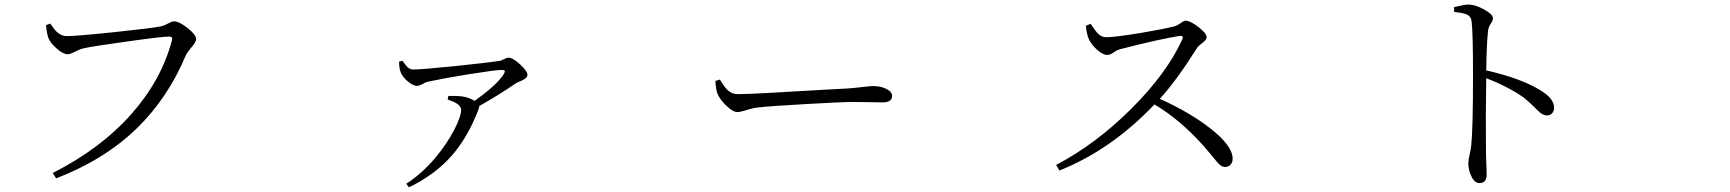

<svg xmlns="http://www.w3.org/2000/svg" viewBox="-20 -760 7540 837"><path d="M224.6 17.6 210 -5.9Q417 -110.4 551.8 -261.7Q683.6 -410.2 729.5 -584Q734.4 -600.6 717.8 -600.6Q686.5 -600.6 534.2 -579.1Q384.8 -558.6 341.8 -548.8Q329.1 -545.9 307.1 -534.7Q285.2 -523.4 275.4 -523.4Q254.9 -523.4 225.6 -549.8Q198.2 -574.2 190.9 -594.7Q183.6 -615.2 180.7 -650.4L199.2 -657.2Q215.8 -631.8 227.5 -621.1Q248 -602.5 270.5 -602.5Q311.5 -602.5 480.5 -620.1Q647.5 -637.7 683.6 -645.5Q696.3 -648.4 713.9 -658.2Q729.5 -667 738.3 -667Q760.7 -667 797.9 -637.7Q835 -608.4 835 -588.9Q835 -577.1 815.9 -555.2Q796.9 -533.2 790 -518.6Q710.9 -331.1 577.1 -201.2Q435.5 -63.5 224.6 17.6Z M1762.7 56.6 1751 41Q1818.4 -2 1877.9 -72.3Q1927.7 -131.8 1960.9 -195.3Q1990.2 -252.9 1990.2 -280.3Q1990.2 -295.9 1972.7 -307.6Q1960 -316.4 1931.6 -326.2L1934.6 -341.8Q1939.5 -341.8 1949.2 -341.8Q1972.7 -341.8 1983.4 -340.8Q2018.6 -338.9 2048.8 -320.3Q2146.5 -389.6 2175.8 -436.5Q2182.6 -447.3 2180.2 -451.2Q2177.7 -455.1 2166 -455.1Q2141.6 -455.1 2024.4 -436.5Q1910.2 -418 1847.7 -404.3Q1834 -401.4 1820.3 -392.6Q1806.6 -385.7 1796.9 -385.7Q1781.2 -385.7 1758.8 -404.3Q1736.3 -422.9 1728 -441.9Q1719.7 -460.9 1719.7 -491.2L1734.4 -495.1Q1750 -473.6 1756.8 -466.8Q1767.6 -457 1782.2 -457Q1818.4 -457 1971.7 -472.7Q2111.3 -487.3 2154.3 -494.1Q2165 -495.1 2178.7 -502.9Q2190.4 -508.8 2197.3 -508.8Q2214.8 -508.8 2247.1 -479.5Q2279.3 -450.2 2279.3 -432.6Q2279.3 -418.9 2249 -406.2Q2234.4 -400.4 2228.5 -396.5Q2154.3 -345.7 2069.3 -297.9Q2069.3 -293 2066.4 -284.2Q2021.5 -166 1954.1 -86.9Q1879.9 0 1762.7 56.6Z M3194.3 -271.5Q3174.8 -271.5 3145.5 -299.8Q3118.2 -326.2 3107.4 -352.5Q3100.6 -371.1 3098.6 -407.2L3118.2 -413.1Q3120.1 -410.2 3123 -405.3Q3141.6 -376 3153.3 -366.2Q3170.9 -349.6 3196.3 -349.6Q3259.8 -349.6 3577.1 -369.1Q3657.2 -373 3669.9 -374Q3702.1 -376 3742.2 -380.9Q3775.4 -384.8 3788.1 -384.8Q3818.4 -384.8 3842.8 -373Q3869.1 -360.4 3869.1 -341.8Q3869.1 -313.5 3826.2 -313.5Q3811.5 -313.5 3780.3 -314.5Q3732.4 -315.4 3698.2 -315.4Q3649.4 -315.4 3498 -306.6Q3341.8 -297.9 3289.1 -292Q3258.8 -289.1 3228.5 -278.3Q3207 -271.5 3194.3 -271.5Z M4598.6 -16.6 4584 -41Q4755.9 -130.9 4911.1 -285.2Q5066.4 -439.5 5134.8 -589.8Q5140.6 -605.5 5123 -603.5Q5040 -590.8 4864.3 -545.9Q4849.6 -542 4834.5 -531.2Q4819.3 -520.5 4806.6 -520.5Q4787.1 -520.5 4760.7 -544.9Q4737.3 -566.4 4727.5 -587.9Q4716.8 -610.4 4713.9 -647.5L4734.4 -656.2Q4736.3 -653.3 4741.2 -646.5Q4756.8 -623 4766.6 -613.3Q4783.2 -597.7 4801.8 -597.7Q4838.9 -597.7 4952.1 -616.2Q5055.7 -633.8 5101.6 -645.5Q5111.3 -648.4 5127 -659.2Q5140.6 -669.9 5147.5 -669.9Q5168.9 -669.9 5204.6 -642.1Q5240.2 -614.3 5240.2 -597.7Q5240.2 -585.9 5219.7 -571.3Q5203.1 -558.6 5198.2 -550.8Q5111.3 -412.1 5036.1 -329.1Q5166 -270.5 5253.9 -202.1Q5353.5 -125 5353.5 -68.4Q5353.5 -52.7 5344.7 -42.5Q5335.9 -32.2 5320.3 -32.2Q5307.6 -32.2 5294.9 -43.9Q5287.1 -50.8 5266.6 -77.1Q5244.1 -104.5 5228.5 -122.1Q5124 -239.3 5012.7 -304.7Q4825.2 -107.4 4598.6 -16.6Z M6429.7 38.1Q6407.2 38.1 6393.6 6.8Q6380.9 -19.5 6380.9 -48.8Q6380.9 -59.6 6385.7 -82Q6391.6 -106.4 6393.6 -125Q6401.4 -197.3 6401.4 -431.6Q6401.4 -616.2 6395.5 -665Q6393.6 -687.5 6376 -696.3Q6361.3 -703.1 6319.3 -708L6318.4 -728.5Q6324.2 -729.5 6334 -732.4Q6366.2 -740.2 6380.9 -740.2Q6411.1 -740.2 6449.7 -718.8Q6488.3 -697.3 6488.3 -680.7Q6488.3 -671.9 6480.5 -659.2Q6468.8 -642.6 6466.8 -625Q6460.9 -570.3 6459 -453.1Q6614.3 -418 6700.2 -363.3Q6754.9 -329.1 6754.9 -290Q6754.9 -276.4 6746.6 -266.6Q6738.3 -256.8 6723.6 -256.8Q6710.9 -256.8 6698.2 -265.6Q6691.4 -270.5 6673.8 -288.1Q6645.5 -316.4 6622.1 -335Q6551.8 -383.8 6459 -418.9Q6456.1 -248 6458 -87.9Q6459 -65.4 6460 -32.2Q6460.9 -6.8 6460.9 1Q6460.9 38.1 6429.7 38.1Z"/></svg>

Font: Bpmf Zihi Box R
Style: R
Weight: 400
Foundry: But Ko
Version: Version 1.320